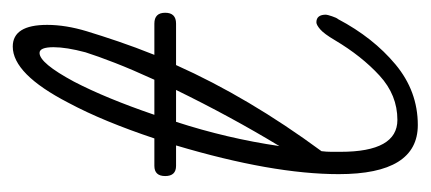

<svg xmlns="http://www.w3.org/2000/svg" viewBox="-207 -455 675 301"><g transform="rotate(-90 130.5 -304.5)"><path d="M85 13Q8 13 8 -111Q8 -215 53 -366H21Q5 -366 5 -383Q5 -400 21 -400H64Q77 -439 91 -473Q105 -507 120 -535Q165 -622 208 -622Q242 -622 242 -568Q242 -539 232 -506Q225 -483 216 -456.5Q207 -430 195 -400H244Q261 -400 261 -383Q261 -366 244 -366H179Q128 -252 44 -138Q43 -130 43 -122.5Q43 -115 43 -108Q43 -19 93 -19Q132 -19 162.5 -47Q193 -75 218 -117Q228 -134 235 -140Q242 -146 246 -146Q258 -146 258 -131Q258 -129 255.5 -121.5Q253 -114 251 -112Q222 -57 180 -22Q138 13 85 13ZM101 -400H156Q172 -435 182.5 -462Q193 -489 199 -508Q207 -538 207 -558Q207 -580 198 -580Q182 -580 153 -526Q140 -501 127 -469.5Q114 -438 101 -400ZM52 -204Q75 -242 97 -282.5Q119 -323 140 -366H90Q77 -326 67.5 -285.5Q58 -245 52 -204Z"/></g></svg>

Font: Send Flowers
Style: Regular
Weight: 400
Designer: Robert E. Leuschke
Foundry: Robert E. Leuschke
Version: Version 1.010; ttfautohint (v1.8.4.7-5d5b)